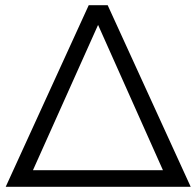

<svg xmlns="http://www.w3.org/2000/svg" viewBox="-20 -720 757 740"><path d="M395 -700 715 0H2L322 -700ZM358 -624 107 -64H608Z"/></svg>

Font: mBank
Style: Regular
Weight: 400
Designer: Julieta Ulanovsky
Foundry: Julieta Ulanovsky
Version: Version 7.200;PS 007.200;hotconv 1.0.88;makeotf.lib2.5.64775